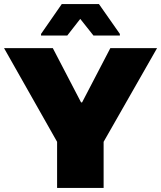

<svg xmlns="http://www.w3.org/2000/svg" viewBox="-20 -925 793 945"><path d="M261 0V-227L0 -688H240L379 -421H384L523 -688H753L490 -227V0ZM182 -750V-758L284 -905H467L570 -758V-750H440L375 -832L311 -750Z"/></svg>

Font: Saira Expanded ExtraBold
Style: Regular
Weight: 800
Width: 7
Designer: Hector Gatti with collaboration of the Omnibus-Type team
Foundry: Omnibus-Type
Version: Version 1.101